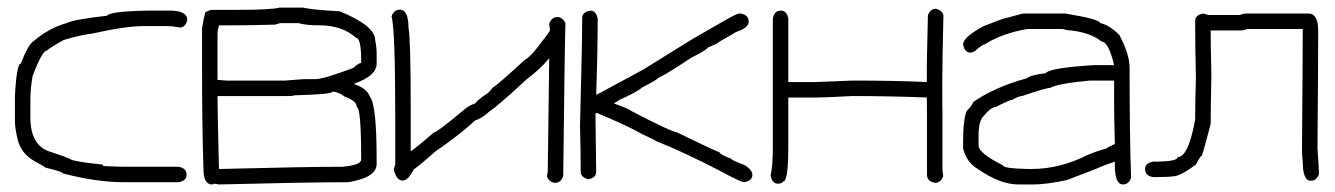

<svg xmlns="http://www.w3.org/2000/svg" viewBox="-20 -489 3540 509"><path d="M373 -460.9H429.7Q476.6 -460.9 476.6 -435.5Q470.7 -416 457 -416Q434.6 -419.9 425.8 -419.9H361.3Q313 -419.9 226.6 -400.4Q193.4 -396.5 148.4 -382.8Q105.5 -358.4 105.5 -355.5Q91.8 -355.5 66.4 -287.1Q60.5 -253.4 60.5 -224.6V-177.7Q60.5 -105.5 109.4 -87.9Q158.2 -72.3 171.9 -64.5Q194.8 -58.6 252 -52.7L253.9 -48.8Q295.9 -46.9 316.4 -46.9H453.1Q474.6 -43.5 474.6 -25.4Q474.6 -9.8 453.1 -5.9H308.6Q236.3 -5.9 146.5 -29.3Q146.5 -33.7 99.6 -44.9Q99.6 -46.9 70.3 -62.5Q37.1 -81.5 27.3 -117.2Q19.5 -148.4 19.5 -169.9V-232.4Q23.9 -320.3 35.2 -320.3Q54.7 -372.1 70.3 -380.9Q109.9 -414.6 156.2 -427.7Q175.8 -437.5 263.7 -447.3Q270.5 -459 373 -460.9Z M720.7 -468.8H783.2Q804.7 -463.4 880.9 -459Q974.6 -420.4 974.6 -382.8Q978.5 -363.3 978.5 -347.7V-320.3Q978.5 -288.1 919.9 -267.6V-265.6Q952.6 -254.9 960.9 -232.4Q978.5 -210.4 978.5 -66.4V-54.7Q978.5 -22.5 921.9 -9.8Q908.2 -5.9 898.4 -5.9Q794.4 -5.9 560.5 0Q550.3 -2 548.8 -2Q545.4 0 539.1 0Q519.5 -3.9 519.5 -39.1Q515.6 -147.9 515.6 -316.4V-414.1Q520.5 -443.4 523.4 -453.1Q523.4 -459 541 -462.9H609.4Q699.7 -462.9 720.7 -468.8ZM710.9 -423.8Q643.6 -421.9 605.5 -421.9H560.5Q556.6 -408.2 556.6 -398.4V-277.3L580.1 -275.4H736.3Q783.7 -279.3 789.1 -279.3H816.4Q837.4 -279.3 916 -308.6Q931.6 -322.3 937.5 -322.3V-328.1Q937.5 -388.7 923.8 -388.7Q887.7 -421.9 826.2 -421.9Q790.5 -421.9 771.5 -427.7H726.6Q718.3 -427.7 710.9 -423.8ZM740.2 -234.4H556.6Q556.6 -200.7 560.5 -41H562.5Q787.6 -46.9 886.7 -46.9Q934.1 -50.8 937.5 -64.5Q937.5 -205.1 925.8 -205.1Q925.8 -221.7 894.5 -232.4Q876 -246.1 861.3 -246.1Q861.3 -238.8 759.8 -236.3Q759.8 -234.4 740.2 -234.4Z M1039.6 -463.4Q1063 -463.4 1063 -414.6Q1068.8 -387.2 1068.8 -199.7V-88.4Q1072.8 -88.4 1129.4 -137.2Q1137.2 -137.2 1207.5 -195.8Q1220.7 -208.5 1240.7 -215.3Q1240.7 -218.8 1262.2 -234.9Q1278.3 -244.1 1285.6 -256.3Q1298.8 -263.7 1371.6 -330.6Q1385.7 -337.9 1406.7 -365.7Q1438 -405.3 1438 -408.7L1436 -426.3Q1442.4 -443.8 1457.5 -443.8Q1470.7 -443.8 1479 -428.2Q1477.1 -372.1 1473.1 -22Q1466.8 -4.4 1451.7 -4.4Q1438.5 -4.4 1430.2 -20Q1430.2 -25.9 1432.1 -33.7L1436 -334.5Q1413.1 -306.6 1377.4 -279.8Q1297.9 -206.5 1277.8 -193.8Q1256.3 -174.3 1240.7 -170.4L1211.4 -145Q1170.9 -112.3 1135.3 -88.4Q1098.1 -55.2 1076.7 -39.6Q1062 -10.3 1047.4 -10.3Q1031.2 -10.3 1023.9 -39.6L1027.8 -53.2V-184.1Q1027.8 -408.2 1018.1 -445.8Q1024.4 -463.4 1039.6 -463.4Z M1544.9 -460.9Q1560.5 -460.9 1564.5 -439.5Q1564.5 -354.5 1560.5 -238.3H1562.5L1685.5 -304.7L1814.5 -384.8L1906.2 -437.5Q1934.1 -453.1 1939.5 -453.1H1943.4Q1964.8 -449.7 1964.8 -431.6Q1964.8 -415 1931.6 -404.3L1884.8 -377Q1884.8 -374.5 1857.4 -363.3Q1851.6 -355.5 1812.5 -335.9Q1748 -293 1726.6 -283.2Q1720.7 -276.9 1683.6 -257.8Q1666.5 -243.7 1623 -224.6L1607.4 -214.8Q1645 -201.7 1656.2 -193.4Q1761.7 -138.7 1773.4 -138.7Q1881.8 -85.9 1886.7 -85.9Q1890.6 -78.1 1918 -68.4Q1918 -64.9 1955.1 -50.8Q1974.6 -38.1 1974.6 -25.4Q1974.6 -9.8 1953.1 -5.9Q1944.3 -5.9 1886.7 -37.1Q1792.5 -85.9 1718.8 -115.2Q1716.3 -118.2 1683.6 -132.8Q1646 -154.8 1562.5 -189.5Q1558.6 -189 1558.6 -185.5Q1560.5 -63.5 1560.5 -33.2Q1560.5 -17.6 1539.1 -13.7Q1519.5 -19.5 1519.5 -33.2Q1519.5 -88.4 1517.6 -156.2Q1523.4 -371.1 1523.4 -441.4Q1523.4 -457 1544.9 -460.9Z M2042.5 -2Q2026.9 -2 2022.9 -23.4Q2028.8 -48.3 2028.8 -99.6V-439.5Q2032.2 -460.9 2050.3 -460.9Q2065.9 -460.9 2069.8 -439.5V-271.5H2142.1Q2231 -275.4 2239.7 -275.4Q2353 -275.4 2437 -271.5Q2437 -343.8 2438 -364.3Q2439.9 -430.7 2439.9 -448.2Q2446.3 -465.8 2461.4 -465.8Q2481 -460 2481 -446.3Q2478 -322.8 2478 -268.6Q2478 -199.2 2478.5 -184.1V-43.5Q2478.5 -35.2 2480.5 -22Q2474.1 -4.4 2459 -4.4Q2437.5 -7.8 2437.5 -25.9V-172.4Q2437 -187.5 2437 -230.5Q2336.9 -234.4 2239.7 -234.4Q2164.6 -230.5 2147.9 -230.5H2069.8V-97.7Q2069.8 -7.8 2056.2 -7.8Q2051.8 -2 2042.5 -2Z M2691.4 -453.1H2804.7Q2896.5 -438 2896.5 -427.7Q2919.4 -423.8 2947.3 -396.5Q2974.6 -345.7 2974.6 -308.6Q2974.6 -130.9 2978.5 -17.6Q2972.2 0 2957 0Q2935.5 0 2935.5 -50.8V-60.5Q2905.8 -50.8 2884.8 -41L2808.6 -11.7Q2754.4 0 2718.8 0H2679.7Q2631.3 0 2572.3 -41Q2542.5 -58.1 2533.2 -95.7V-111.3Q2533.2 -173.8 2543 -195.3Q2554.7 -205.6 2560.5 -218.8Q2617.2 -258.3 2701.2 -281.2Q2712.9 -290.5 2752 -294.9Q2761.7 -309.1 2880.9 -316.4H2933.6Q2918.5 -378.9 2900.4 -378.9Q2872.1 -401.9 2820.3 -408.2Q2810.5 -408.2 2796.9 -412.1H2703.1Q2636.2 -400.4 2589.8 -371.1Q2584.5 -371.1 2564.5 -353.5Q2558.1 -349.6 2552.7 -349.6Q2537.1 -349.6 2533.2 -371.1Q2533.2 -390.6 2587.9 -419.9Q2642.1 -441.4 2648.4 -441.4ZM2574.2 -103.5Q2574.2 -83 2638.7 -50.8Q2638.7 -42.5 2705.1 -41H2714.8Q2789.1 -41 2863.3 -78.1Q2885.7 -87.9 2914.1 -95.7Q2914.1 -97.7 2935.5 -107.4Q2933.6 -178.2 2933.6 -209V-275.4H2869.1Q2784.7 -267.6 2763.7 -255.9Q2752.4 -255.9 2689.5 -234.4Q2680.7 -234.4 2664.1 -224.6Q2657.7 -224.6 2619.1 -205.1Q2606.9 -205.1 2587.9 -181.6Q2574.2 -168.9 2574.2 -128.9Z M3169.9 -453.1 3183.6 -449.2H3265.6Q3279.3 -453.1 3281.2 -453.1H3449.2Q3474.6 -453.1 3474.6 -406.2Q3474.6 -326.7 3472.7 -95.7Q3476.6 -40.5 3476.6 -27.3Q3470.2 -9.8 3455.1 -9.8Q3433.6 -9.8 3433.6 -60.5Q3431.6 -77.6 3431.6 -89.8Q3433.6 -328.6 3433.6 -412.1H3289.1Q3287.1 -412.1 3273.4 -408.2H3189.5Q3189.5 -376 3191.4 -291Q3189.5 -191.4 3189.5 -160.2Q3171.9 -92.3 3166 -76.2Q3162.6 -76.2 3150.4 -52.7Q3108.4 -21.5 3089.8 -21.5Q3074.7 -19.5 3043 -19.5H3037.1Q3015.6 -22.9 3015.6 -41Q3015.6 -56.6 3037.1 -60.5H3039.1Q3101.6 -60.5 3101.6 -72.3Q3130.4 -72.3 3148.4 -171.9Q3148.4 -219.2 3150.4 -283.2Q3148.4 -363.3 3148.4 -433.6Q3148.4 -449.2 3169.9 -453.1Z"/></svg>

Font: CEF Fonts CJK Mono
Style: Regular
Weight: 400
Designer: PartyBoss (派对大魔王)
Version: Release 2.25